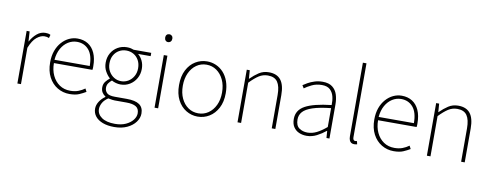

<svg xmlns="http://www.w3.org/2000/svg" viewBox="-79 -1216 4840 1894"><g transform="rotate(10 2341.0 -268.5)"><path d="M105 0V-527H135L141 -428H143Q169 -476 207 -508Q245 -540 292 -540Q306 -540 318 -538Q330 -536 343 -529L334 -496Q321 -501 312 -503Q303 -505 287 -505Q252 -505 212 -473.5Q172 -442 141 -364V0Z M628 13Q562 13 507 -20Q452 -53 419.5 -114.5Q387 -176 387 -262Q387 -327 405.5 -378Q424 -429 456.5 -465.5Q489 -502 529.5 -521Q570 -540 614 -540Q675 -540 719.5 -512Q764 -484 788.5 -429.5Q813 -375 813 -297Q813 -289 813 -280.5Q813 -272 811 -261H425Q425 -192 450.5 -137.5Q476 -83 522 -51.5Q568 -20 630 -20Q675 -20 710 -33Q745 -46 775 -68L791 -37Q761 -19 724 -3Q687 13 628 13ZM425 -294H778Q778 -401 733 -454Q688 -507 614 -507Q567 -507 526 -481.5Q485 -456 458 -408.5Q431 -361 425 -294Z M1119 257Q1052 257 1003.5 238.5Q955 220 929 187Q903 154 903 110Q903 75 924.5 40.5Q946 6 983 -20V-24Q963 -36 949.5 -57Q936 -78 936 -108Q936 -144 956.5 -168.5Q977 -193 994 -205V-209Q969 -231 948 -268.5Q927 -306 927 -354Q927 -408 951 -450Q975 -492 1016.5 -516Q1058 -540 1108 -540Q1131 -540 1148.5 -536Q1166 -532 1177 -527H1353V-494H1227Q1255 -471 1272 -435Q1289 -399 1289 -354Q1289 -302 1265 -259.5Q1241 -217 1200 -192Q1159 -167 1108 -167Q1086 -167 1061.5 -173.5Q1037 -180 1019 -191Q1001 -177 987 -157.5Q973 -138 973 -111Q973 -81 994 -59.5Q1015 -38 1076 -38H1193Q1280 -38 1321 -9.5Q1362 19 1362 80Q1362 124 1332 165Q1302 206 1247.5 231.5Q1193 257 1119 257ZM1108 -200Q1147 -200 1179.5 -219.5Q1212 -239 1232 -274Q1252 -309 1252 -354Q1252 -401 1232.5 -435.5Q1213 -470 1180.5 -488.5Q1148 -507 1108 -507Q1069 -507 1036.5 -488.5Q1004 -470 984.5 -436Q965 -402 965 -354Q965 -309 985 -274Q1005 -239 1037.5 -219.5Q1070 -200 1108 -200ZM1121 225Q1184 225 1229.5 204Q1275 183 1300 150.5Q1325 118 1325 84Q1325 37 1292.5 17.5Q1260 -2 1198 -2H1078Q1073 -2 1054.5 -4Q1036 -6 1014 -11Q975 15 958 46.5Q941 78 941 107Q941 159 988 192Q1035 225 1121 225Z M1479 0V-527H1515V0ZM1498 -660Q1482 -660 1472 -671Q1462 -682 1462 -701Q1462 -718 1472 -728.5Q1482 -739 1498 -739Q1513 -739 1523.5 -728.5Q1534 -718 1534 -701Q1534 -682 1523.5 -671Q1513 -660 1498 -660Z M1912 13Q1849 13 1795.5 -19.5Q1742 -52 1710 -113.5Q1678 -175 1678 -262Q1678 -351 1710 -413Q1742 -475 1795.5 -507.5Q1849 -540 1912 -540Q1959 -540 2001.5 -521.5Q2044 -503 2076.5 -467.5Q2109 -432 2127.5 -380Q2146 -328 2146 -262Q2146 -175 2113.5 -113.5Q2081 -52 2028 -19.5Q1975 13 1912 13ZM1912 -20Q1968 -20 2012.5 -50.5Q2057 -81 2083 -135.5Q2109 -190 2109 -262Q2109 -335 2083 -390Q2057 -445 2012.5 -476Q1968 -507 1912 -507Q1856 -507 1811.5 -476Q1767 -445 1741.5 -390Q1716 -335 1716 -262Q1716 -190 1741.5 -135.5Q1767 -81 1811.5 -50.5Q1856 -20 1912 -20Z M2310 0V-527H2340L2346 -443H2348Q2389 -484 2432 -512Q2475 -540 2530 -540Q2611 -540 2650 -490.5Q2689 -441 2689 -339V0H2653V-334Q2653 -421 2623.5 -464Q2594 -507 2526 -507Q2477 -507 2436.5 -481Q2396 -455 2346 -403V0Z M3003 13Q2962 13 2927.5 -2Q2893 -17 2872 -48.5Q2851 -80 2851 -130Q2851 -218 2934 -263.5Q3017 -309 3195 -329Q3197 -372 3187.5 -412.5Q3178 -453 3150 -480Q3122 -507 3067 -507Q3011 -507 2966 -485Q2921 -463 2895 -443L2877 -472Q2894 -484 2922.5 -500Q2951 -516 2988.5 -528Q3026 -540 3069 -540Q3131 -540 3166.5 -512.5Q3202 -485 3216.5 -440Q3231 -395 3231 -341V0H3201L3196 -70H3193Q3153 -37 3104.5 -12Q3056 13 3003 13ZM3006 -20Q3053 -20 3098 -42.5Q3143 -65 3195 -109V-298Q3081 -286 3013.5 -263.5Q2946 -241 2917 -208.5Q2888 -176 2888 -131Q2888 -70 2923 -45Q2958 -20 3006 -20Z M3480 13Q3463 13 3451 5.5Q3439 -2 3432.5 -18Q3426 -34 3426 -59V-794H3462V-53Q3462 -37 3468 -28.5Q3474 -20 3484 -20Q3487 -20 3491 -20.5Q3495 -21 3503 -22L3510 9Q3503 10 3497 11.5Q3491 13 3480 13Z M3875 13Q3809 13 3754 -20Q3699 -53 3666.5 -114.5Q3634 -176 3634 -262Q3634 -327 3652.5 -378Q3671 -429 3703.5 -465.5Q3736 -502 3776.5 -521Q3817 -540 3861 -540Q3922 -540 3966.5 -512Q4011 -484 4035.5 -429.5Q4060 -375 4060 -297Q4060 -289 4060 -280.5Q4060 -272 4058 -261H3672Q3672 -192 3697.5 -137.5Q3723 -83 3769 -51.5Q3815 -20 3877 -20Q3922 -20 3957 -33Q3992 -46 4022 -68L4038 -37Q4008 -19 3971 -3Q3934 13 3875 13ZM3672 -294H4025Q4025 -401 3980 -454Q3935 -507 3861 -507Q3814 -507 3773 -481.5Q3732 -456 3705 -408.5Q3678 -361 3672 -294Z M4207 0V-527H4237L4243 -443H4245Q4286 -484 4329 -512Q4372 -540 4427 -540Q4508 -540 4547 -490.5Q4586 -441 4586 -339V0H4550V-334Q4550 -421 4520.5 -464Q4491 -507 4423 -507Q4374 -507 4333.5 -481Q4293 -455 4243 -403V0Z"/></g></svg>

Font: Noto Sans TC Thin
Style: Regular
Weight: 100
Designer: Ryoko NISHIZUKA 西塚涼子 (kana, bopomofo & ideographs); Paul D. Hunt (Latin, Greek & Cyrillic); Sandoll Communications 산돌커뮤니
Foundry: Adobe
Version: Version 2.004-H2;hotconv 1.0.118;makeotfexe 2.5.65603